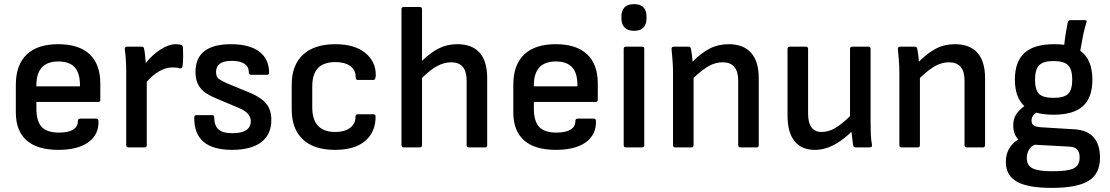

<svg xmlns="http://www.w3.org/2000/svg" viewBox="-20 -717 5400 934"><path d="M264 12Q162 12 109.5 -34Q57 -80 57 -171V-304Q57 -401 109.5 -451.5Q162 -502 263 -502Q364 -502 416 -453Q468 -404 468 -310V-232Q468 -221 458 -221H157V-189Q157 -128 182.5 -100Q208 -72 267 -72Q311 -72 335 -86Q359 -100 359 -129Q359 -140 371 -140H448Q458 -140 459 -130Q462 -63 410.5 -25.5Q359 12 264 12ZM157 -297H369V-302Q369 -362 343 -390Q317 -418 264 -418Q157 -418 157 -302Z M605 0Q594 0 594 -11V-369Q594 -427 587 -478Q586 -490 598 -490H669Q679 -490 681 -480Q684 -465 686 -446Q688 -427 689 -410Q720 -450 760.5 -476Q801 -502 834 -502Q851 -502 861 -499Q869 -496 870 -487Q871 -465 871 -440.5Q871 -416 868 -394Q866 -382 854 -385Q839 -389 819 -389Q787 -389 754 -370Q721 -351 694 -319V-11Q694 0 683 0Z M1109 12Q922 12 925 -147Q925 -157 936 -157H1013Q1022 -157 1022 -147Q1022 -106 1043 -87.5Q1064 -69 1110 -69Q1200 -69 1200 -128Q1200 -167 1144 -191L1030 -239Q976 -261 953.5 -290.5Q931 -320 931 -367Q931 -502 1104 -502Q1193 -502 1241 -466Q1289 -430 1289 -363Q1289 -353 1278 -353H1201Q1190 -353 1190 -369Q1190 -393 1168.5 -407Q1147 -421 1108 -421Q1031 -421 1031 -367Q1031 -346 1041.5 -336Q1052 -326 1086 -311L1200 -264Q1253 -241 1276.5 -211Q1300 -181 1300 -133Q1300 -63 1251 -25.5Q1202 12 1109 12Z M1610 12Q1507 12 1453 -39Q1399 -90 1399 -185V-304Q1399 -400 1454 -451Q1509 -502 1611 -502Q1705 -502 1757 -459.5Q1809 -417 1808 -350Q1807 -328 1797 -328H1720Q1710 -328 1710 -344Q1710 -377 1683.5 -396Q1657 -415 1612 -415Q1555 -415 1527 -386Q1499 -357 1499 -295V-195Q1499 -75 1611 -75Q1657 -75 1683 -95Q1709 -115 1709 -145Q1709 -161 1719 -161H1796Q1806 -161 1807 -151Q1808 -76 1757 -32Q1706 12 1610 12Z M1944 0Q1933 0 1933 -11V-672Q1933 -683 1944 -683H2022Q2033 -683 2033 -672V-421Q2074 -461 2114.5 -481.5Q2155 -502 2204 -502Q2350 -502 2350 -336V-11Q2350 0 2340 0H2261Q2250 0 2250 -11V-325Q2250 -414 2175 -414Q2140 -414 2105.5 -395Q2071 -376 2033 -338V-11Q2033 0 2022 0Z M2684 12Q2582 12 2529.5 -34Q2477 -80 2477 -171V-304Q2477 -401 2529.5 -451.5Q2582 -502 2683 -502Q2784 -502 2836 -453Q2888 -404 2888 -310V-232Q2888 -221 2878 -221H2577V-189Q2577 -128 2602.5 -100Q2628 -72 2687 -72Q2731 -72 2755 -86Q2779 -100 2779 -129Q2779 -140 2791 -140H2868Q2878 -140 2879 -130Q2882 -63 2830.5 -25.5Q2779 12 2684 12ZM2577 -297H2789V-302Q2789 -362 2763 -390Q2737 -418 2684 -418Q2577 -418 2577 -302Z M3025 0Q3014 0 3014 -11V-479Q3014 -490 3025 -490H3103Q3114 -490 3114 -479V-11Q3114 0 3103 0ZM3064 -567Q3033 -567 3018 -583.5Q3003 -600 3003 -626V-638Q3003 -665 3018 -681Q3033 -697 3064 -697Q3096 -697 3110.5 -681Q3125 -665 3125 -638V-626Q3125 -600 3110.5 -583.5Q3096 -567 3064 -567Z M3265 0Q3254 0 3254 -11V-366Q3254 -393 3251.5 -425Q3249 -457 3247 -476Q3245 -490 3258 -490H3329Q3339 -490 3341 -480Q3343 -470 3345.5 -452.5Q3348 -435 3349 -417Q3392 -460 3433 -481Q3474 -502 3524 -502Q3596 -502 3633.5 -460.5Q3671 -419 3671 -336V-11Q3671 0 3661 0H3582Q3571 0 3571 -11V-325Q3571 -414 3495 -414Q3462 -414 3429.5 -396.5Q3397 -379 3354 -338V-11Q3354 0 3343 0Z M3944 12Q3879 12 3845 -30.5Q3811 -73 3811 -154V-479Q3811 -490 3822 -490H3900Q3911 -490 3911 -479V-165Q3911 -75 3977 -75Q4009 -75 4041 -93Q4073 -111 4115 -152V-479Q4115 -490 4126 -490H4204Q4215 -490 4215 -479V-123Q4215 -95 4216 -66.5Q4217 -38 4222 -11Q4223 0 4210 0H4143Q4132 0 4130 -10Q4128 -26 4126 -42.5Q4124 -59 4122 -76Q4079 -34 4035 -11Q3991 12 3944 12Z M4366 0Q4355 0 4355 -11V-366Q4355 -393 4352.5 -425Q4350 -457 4348 -476Q4346 -490 4359 -490H4430Q4440 -490 4442 -480Q4444 -470 4446.5 -452.5Q4449 -435 4450 -417Q4493 -460 4534 -481Q4575 -502 4625 -502Q4697 -502 4734.5 -460.5Q4772 -419 4772 -336V-11Q4772 0 4762 0H4683Q4672 0 4672 -11V-325Q4672 -414 4596 -414Q4563 -414 4530.5 -396.5Q4498 -379 4455 -338V-11Q4455 0 4444 0Z M5105 -159Q5056 -159 5021 -169Q4998 -154 4998 -130Q4998 -114 5008.5 -107Q5019 -100 5043 -98L5207 -88Q5331 -80 5331 51Q5331 129 5275 163Q5219 197 5097 197Q4978 197 4925.5 166Q4873 135 4873 71Q4873 -1 4934 -39Q4922 -50 4915.5 -67Q4909 -84 4909 -107Q4909 -136 4921 -157Q4933 -178 4963 -201Q4917 -243 4917 -330Q4917 -417 4963.5 -459.5Q5010 -502 5108 -502Q5135 -502 5157 -499Q5161 -534 5165.5 -561Q5170 -588 5174 -607Q5177 -619 5186 -619H5257Q5269 -619 5265 -608Q5256 -580 5249.5 -548.5Q5243 -517 5235 -470Q5294 -428 5294 -329Q5294 -242 5248 -200.5Q5202 -159 5105 -159ZM5105 -241Q5156 -241 5176 -260.5Q5196 -280 5196 -329Q5196 -379 5176 -399.5Q5156 -420 5105 -420Q5055 -420 5035 -399.5Q5015 -379 5015 -329Q5015 -280 5034.5 -260.5Q5054 -241 5105 -241ZM4975 52Q4975 88 5003 102Q5031 116 5101 116Q5176 116 5204 101.5Q5232 87 5232 49Q5232 22 5219.5 9.5Q5207 -3 5178 -4L5012 -13Q4993 -3 4984 14Q4975 31 4975 52Z"/></svg>

Font: Sofia Sans SemiBold
Style: Regular
Weight: 600
Designer: Botio Nikoltchev, Ani Petrova
Foundry: lettersoup
Version: Version 4.101; ttfautohint (v1.8.4.7-5d5b)